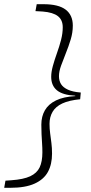

<svg xmlns="http://www.w3.org/2000/svg" viewBox="-45 -735 435 915"><path d="M340 -294 337 -262Q284 -257 252 -242Q220 -227 205.5 -202Q191 -177 191 -145Q191 -122 194 -99.5Q197 -77 200 -53.5Q203 -30 203 -3Q203 48 183.5 84Q164 120 120 140Q76 160 4 160H-25L-19 126L9 124Q67 120 99 105Q131 90 144 62.5Q157 35 157 -9Q157 -31 155.5 -52Q154 -73 153 -95Q152 -117 152 -141Q152 -180 169 -209.5Q186 -239 222 -256.5Q258 -274 314 -277L313 -279Q254 -282 226.5 -304.5Q199 -327 199 -369Q199 -392 207 -421Q215 -450 226.5 -482Q238 -514 246 -545Q254 -576 254 -605Q254 -640 231 -658Q208 -676 159 -680L124 -682L130 -715H162Q234 -715 268 -689Q302 -663 302 -613Q302 -580 292 -547Q282 -514 269 -482Q256 -450 246 -422Q236 -394 236 -372Q236 -350 246 -334Q256 -318 279 -307.5Q302 -297 340 -294Z"/></svg>

Font: Source Serif 4 Light
Style: Italic
Weight: 300
Italic angle: -12°
Designer: Frank Grießhammer
Foundry: Adobe Systems Incorporated
Version: Version 4.004;hotconv 1.0.116;makeotfexe 2.5.65601